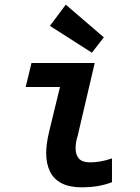

<svg xmlns="http://www.w3.org/2000/svg" viewBox="-20 -794 600 823"><path d="M331 9Q278 9 244 -8.5Q210 -26 194 -59.5Q178 -93 178 -137Q178 -157 181 -179.5Q184 -202 190 -227L237 -421H90L115 -524H386L313 -212Q308 -197 306 -183.5Q304 -170 304 -159Q304 -130 318.5 -114Q333 -98 367 -98Q386 -98 410 -102Q434 -106 460 -115V-13Q428 -1 396.5 4Q365 9 331 9ZM374 -568 194 -683 262 -774 425 -634Z"/></svg>

Font: Ubuntu Sans Mono SemiBold
Style: Italic
Weight: 600
Italic angle: -13.5°
Monospace: yes
Designer: Dalton Maag Ltd
Foundry: Dalton Maag Ltd
Version: Version 1.006